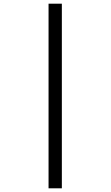

<svg xmlns="http://www.w3.org/2000/svg" viewBox="-20 -780 599 1040"><path d="M243 240V-760H315V240Z"/></svg>

Font: Noto Serif NP Hmong
Style: Regular
Weight: 400
Designer: Dalton Maag Ltd
Foundry: Dalton Maag Ltd
Version: Version 1.001